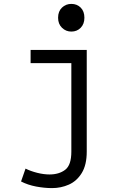

<svg xmlns="http://www.w3.org/2000/svg" viewBox="-20 -775 600 985"><path d="M247 190Q208 190 165.5 182Q123 174 88 156L111 90Q137 103 170.5 111.5Q204 120 234 120Q283 120 314.5 96Q346 72 346 3V-451H137V-519H425V3Q425 71 399.5 112.5Q374 154 333.5 172Q293 190 247 190ZM346 -613Q318 -613 298 -632.5Q278 -652 278 -684Q278 -717 298 -736Q318 -755 346 -755Q375 -755 394 -736Q413 -717 413 -684Q413 -652 394 -632.5Q375 -613 346 -613Z"/></svg>

Font: Ubuntu Sans Mono
Style: Regular
Weight: 400
Monospace: yes
Designer: Dalton Maag Ltd
Foundry: Dalton Maag Ltd
Version: Version 1.006